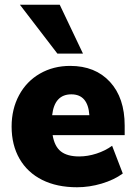

<svg xmlns="http://www.w3.org/2000/svg" viewBox="-20 -782 575 810"><path d="M506 -212H202Q210 -164 237 -143Q264 -122 314 -122Q350 -122 387 -134Q424 -146 453 -167L498 -50Q461 -23 409 -7.5Q357 8 305 8Q220 8 158 -23Q96 -54 62.5 -112Q29 -170 29 -248Q29 -322 60.5 -380.5Q92 -439 148.5 -471.5Q205 -504 276 -504Q382 -504 444 -436.5Q506 -369 506 -252ZM200 -296H357Q351 -384 281 -384Q210 -384 200 -296ZM222 -556 64 -762H232L330 -556Z"/></svg>

Font: wassup Sans
Style: Black
Weight: 900
Version: Version 2.001